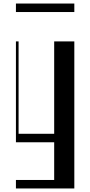

<svg xmlns="http://www.w3.org/2000/svg" viewBox="-20 -804 510 1085"><path d="M70 213H286.2V0H70V-570H85V-48H286.2V-570H400V261H70ZM70 -784H400V-736H70Z"/></svg>

Font: Facade Sud
Style: Regular
Weight: 100
Designer: Éléonore Fines
Foundry: Velvetyne Type Foundry
Version: Version 1.001;Glyphs 3.2 (3202)